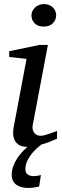

<svg xmlns="http://www.w3.org/2000/svg" viewBox="-20 -717 306 953"><path d="M263.2 -28.8Q257.3 -26.4 241.7 -19.5Q226.1 -12.7 205.1 -5.4Q195.3 -2.4 185.1 0.5Q171.4 11.2 157.7 23.9Q143.6 37.6 132.1 53.2Q120.6 68.8 113.3 86.4Q106 104 106 123Q106 141.1 117.7 149.2Q129.4 157.2 146 157.2Q155.8 157.2 164.8 155.8Q173.8 154.3 183.1 151.9L174.3 209Q161.6 211.9 147.7 213.9Q133.8 215.8 120.1 215.8Q104 215.8 89.1 212.4Q74.2 209 63 201.4Q51.8 193.8 44.9 181.2Q38.1 168.5 38.1 149.9Q38.1 127.9 46.4 106.2Q54.7 84.5 67.9 65.2Q81.1 45.9 97.7 29.3Q106.9 20 116.2 12.2Q90.8 11.7 76.2 3.4Q61 -5.4 53.7 -19.5Q46.4 -33.7 45.4 -51.3Q44.4 -68.8 47.9 -85.9L111.8 -424.8L25.9 -434.1V-462.9L176.8 -494.1H217.8L142.1 -94.2Q140.1 -84 142.3 -74.7Q144.5 -65.4 149.7 -58.3Q154.8 -51.3 162.8 -47.1Q170.9 -43 181.2 -43Q189.9 -43 201.9 -46.1Q213.9 -49.3 225.8 -53.5Q237.8 -57.6 248 -61.5Q258.3 -65.4 263.2 -66.9ZM258.8 -641.1Q258.8 -629.9 254.6 -619.9Q250.5 -609.9 242.9 -602.1Q235.4 -594.2 224.1 -589.6Q212.9 -585 198.2 -585Q167.5 -585 151.9 -601.3Q136.2 -617.7 136.2 -641.1Q136.2 -650.9 140.4 -660.6Q144.5 -670.4 152.6 -678.5Q160.6 -686.5 172.4 -691.7Q184.1 -696.8 199.2 -696.8Q213.4 -696.8 224.4 -691.9Q235.4 -687 243.2 -679.2Q251 -671.4 254.9 -661.4Q258.8 -651.4 258.8 -641.1Z"/></svg>

Font: Charis SIL Am
Style: Italic
Weight: 400
Italic angle: -11°
Foundry: SIL International
Version: Version 5.000